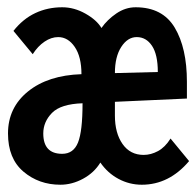

<svg xmlns="http://www.w3.org/2000/svg" viewBox="-20 -496 540 528"><path d="M146 12Q87 12 44.5 -24Q2 -60 2 -129Q2 -200 57 -244.5Q112 -289 204 -292Q204 -340 185.5 -367Q167 -394 140 -394Q121 -394 102.5 -381.5Q84 -369 70 -347L17 -411Q43 -444 77 -460Q111 -476 151 -476Q184 -476 215 -458.5Q246 -441 259 -419Q275 -442 300 -459Q325 -476 353 -476Q427 -476 460.5 -420Q494 -364 494 -271V-225L296 -216V-178Q296 -130 317 -100Q338 -70 375 -70Q395 -70 414.5 -80.5Q434 -91 449 -115L500 -53Q445 12 370 12Q336 12 306 -4Q276 -20 256 -49Q239 -21 208.5 -4.5Q178 12 146 12ZM296 -295 414 -298Q414 -346 398 -370Q382 -394 356 -394Q331 -394 313.5 -367Q296 -340 296 -295ZM151 -73Q182 -73 194.5 -104Q207 -135 207 -212Q147 -210 123 -185.5Q99 -161 99 -129Q99 -73 151 -73Z"/></svg>

Font: Ligconsolata
Style: Bold
Weight: 700
Monospace: yes
Designer: Raph Levien, Cyreal, Brenton Simpson
Foundry: Raph Levien, Cyreal, Google
Version: Version 3.001; ttfautohint (v1.8.2.53-6de2)